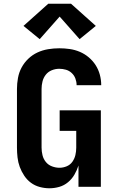

<svg xmlns="http://www.w3.org/2000/svg" viewBox="-20 -1002 640 1030"><path d="M245 8Q219 8 193 1Q167 -6 146 -21.5Q125 -37 110 -59.5Q95 -82 86 -106.5Q77 -131 74 -157.5Q71 -184 71 -210V-525Q71 -554 76.5 -584Q82 -614 96 -640Q110 -666 132 -687Q154 -708 181 -720.5Q208 -733 238 -738Q268 -743 298 -743Q326 -743 354 -739Q382 -735 408 -724Q434 -713 456 -694.5Q478 -676 493 -652.5Q508 -629 515.5 -601.5Q523 -574 523 -545Q523 -545 523 -545Q523 -545 523 -545H391Q391 -545 391 -545Q391 -545 391 -545Q391 -563 384.5 -580.5Q378 -598 364.5 -610.5Q351 -623 333.5 -628Q316 -633 298 -633Q277 -633 257.5 -625Q238 -617 225.5 -601Q213 -585 208 -565Q203 -545 203 -525V-210Q203 -190 208 -169.5Q213 -149 226 -133Q239 -117 259 -109.5Q279 -102 299 -102Q319 -102 338 -110Q357 -118 368.5 -134.5Q380 -151 384.5 -170.5Q389 -190 389 -210V-300H300V-410H521V0H401V-114Q393 -89 379.5 -65.5Q366 -42 345 -24.5Q324 -7 298 0.5Q272 8 245 8ZM407 -792 300 -913 193 -792 106 -863 239 -982H361L494 -863Z"/></svg>

Font: Iosevka Custom XBdEx
Style: Regular
Weight: 800
Width: 7
Monospace: yes
Designer: Belleve Invis
Foundry: Belleve Invis
Version: Version 11.2.4; ttfautohint (v1.8.4)